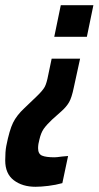

<svg xmlns="http://www.w3.org/2000/svg" viewBox="-60 -530 378 736"><path d="M148 -389 173 -510H298L273 -389ZM-40 85Q-40 51 -36 30Q-24 -31 -10 -59.5Q4 -88 33 -115L80 -160Q104 -183 111.5 -197Q119 -211 125 -243L138 -305H247L223 -195Q215 -156 205 -138.5Q195 -121 176 -104L139 -71Q118 -51 107.5 -36Q97 -21 91 5Q86 23 86 38Q86 60 101 66.5Q116 73 149 73Q157 73 178 70Q183 70 201 68L179 172Q154 179 125.5 182.5Q97 186 76 186Q26 186 -7 161Q-40 136 -40 85Z"/></svg>

Font: Saira Ultra Condensed ExtraBold
Style: Italic
Weight: 800
Width: 1
Italic angle: -12°
Designer: Hector Gatti with collaboration of the Omnibus-Type team
Foundry: Omnibus-Type
Version: Version 1.001; ttfautohint (v1.8)